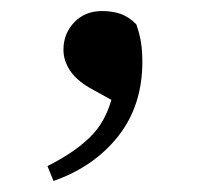

<svg xmlns="http://www.w3.org/2000/svg" viewBox="-20 -147 372 348"><path d="M77 181 66 154Q120 127 149 95.5Q178 64 188 8L200 44L142 12Q117 -3 106 -20.5Q95 -38 95 -57Q95 -86 114.5 -106.5Q134 -127 165 -127Q183 -127 198 -122Q213 -117 227 -103Q233 -86 235.5 -70.5Q238 -55 238 -35Q238 44 194.5 99.5Q151 155 77 181Z"/></svg>

Font: Noto Serif JP ExtraLight SemiBold
Style: Regular
Weight: 600
Version: Version 2.003-H1;hotconv 1.1.1;makeotfexe 2.6.0